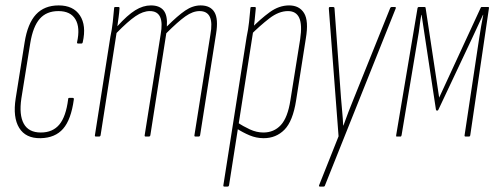

<svg xmlns="http://www.w3.org/2000/svg" viewBox="-20 -505 1842 710"><path d="M130 6Q75 7 51 -32Q27 -71 38 -141L71 -348Q82 -418 113 -451.5Q144 -485 197 -485Q251 -485 275.5 -448Q300 -411 286 -349Q285 -344 281 -344H269Q264 -344 265 -349Q277 -403 259 -433.5Q241 -464 196 -464Q152 -464 127 -435.5Q102 -407 92 -346L59 -141Q50 -80 68 -47.5Q86 -15 131 -15Q175 -15 199.5 -44.5Q224 -74 232 -138Q232 -143 236 -143H249Q254 -143 253 -137Q243 -63 213.5 -29Q184 5 130 6Z M335 0Q330 0 331 -5L388 -368Q394 -396 397 -423.5Q400 -451 402 -475Q402 -479 406 -479H419Q422 -479 422 -475Q421 -458 418.5 -440.5Q416 -423 414 -408Q451 -449 480 -467Q509 -485 538 -485Q570 -485 585 -466.5Q600 -448 597 -407Q637 -447 665 -466Q693 -485 722 -485Q758 -485 773 -460Q788 -435 779 -380L720 -5Q719 0 714 0H703Q698 0 699 -5L758 -377Q766 -421 756 -442.5Q746 -464 718 -464Q693 -464 665.5 -444.5Q638 -425 595 -382L536 -5Q535 0 530 0H519Q514 0 515 -5L574 -377Q582 -421 572 -442.5Q562 -464 534 -464Q509 -464 481 -445Q453 -426 411 -383L352 -5Q351 0 346 0Z M955 6Q928 6 903 -4.5Q878 -15 853 -31L857 -53Q879 -38 904 -26.5Q929 -15 954 -15Q993 -15 1018.5 -42.5Q1044 -70 1054 -135L1090 -360Q1098 -414 1086.5 -439Q1075 -464 1045 -464Q1011 -464 976 -437Q941 -410 904 -373L907 -398Q943 -435 977.5 -460Q1012 -485 1049 -485Q1087 -485 1104.5 -456.5Q1122 -428 1111 -363L1075 -134Q1063 -57 1032 -25.5Q1001 6 955 6ZM810 185Q805 185 806 180L892 -368Q898 -396 901 -423.5Q904 -451 906 -475Q906 -479 910 -479H923Q926 -479 926 -475Q924 -452 921.5 -428.5Q919 -405 916 -390V-388L827 180Q826 185 821 185Z M1164 185Q1161 185 1160 184Q1159 183 1160 180L1232 -1L1196 -473Q1196 -477 1197 -478Q1198 -479 1200 -479H1212Q1217 -479 1217 -474L1241 -143Q1243 -117 1245.5 -91.5Q1248 -66 1249 -41H1250Q1259 -66 1268.5 -91Q1278 -116 1288 -140L1422 -473Q1424 -479 1428 -479H1440Q1442 -479 1443.5 -478Q1445 -477 1443 -473L1182 180Q1181 185 1176 185Z M1447 0Q1444 0 1445 -5L1524 -475Q1525 -479 1528 -479H1550Q1554 -479 1554 -475L1604 -144L1757 -475Q1758 -479 1761 -479H1786Q1789 -479 1788 -474L1719 -5Q1718 0 1714 0H1702Q1697 0 1698 -5L1752 -364Q1755 -385 1759 -407Q1763 -429 1767 -450H1766Q1756 -429 1746 -407Q1736 -385 1726 -364L1601 -99Q1600 -97 1599 -96.5Q1598 -96 1596 -96Q1595 -96 1594 -96.5Q1593 -97 1592 -100L1552 -364Q1549 -385 1545.5 -407Q1542 -429 1539 -450H1538Q1534 -429 1531.5 -407Q1529 -385 1525 -364L1465 -5Q1464 0 1461 0Z"/></svg>

Font: Sofia Sans Extra Condensed Thin
Style: Italic
Weight: 250
Italic angle: -9°
Version: Version 4.100